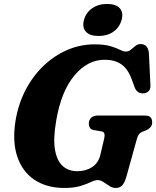

<svg xmlns="http://www.w3.org/2000/svg" viewBox="-20 -939 792 974"><path d="M460 -714Q510.5 -714 540.8 -704.8Q571 -695.5 588.5 -686.5Q606 -677.5 617.5 -677.5Q632.5 -677.5 644 -687Q655.5 -696.5 667 -706Q678.5 -715.5 693.5 -715.5Q732 -715.5 735.5 -666.5L743 -507.5Q744.5 -487 734.2 -477Q724 -467 710 -465.5Q676.5 -462.5 663.5 -495L648 -537Q628.5 -590.5 594.8 -613.2Q561 -636 511.5 -636Q424 -636 357 -555.5Q290 -475 265 -326.5Q249 -234 259.2 -177.8Q269.5 -121.5 299 -96Q328.5 -70.5 371.5 -70.5Q415.5 -70.5 447.2 -91.2Q479 -112 489 -153L508.5 -236Q512 -251 509.5 -260.8Q507 -270.5 494.5 -272.5L454.5 -279.5Q441 -282 435.8 -291.2Q430.5 -300.5 430.5 -312Q430.5 -330.5 442.8 -341.8Q455 -353 477.5 -353H712.5Q736.5 -353 744.2 -343.2Q752 -333.5 752 -318Q752 -303.5 742.8 -293.2Q733.5 -283 721 -278L702.5 -270.5Q691 -266 685.2 -258.2Q679.5 -250.5 675 -236.5L620.5 -40.5Q611.5 -10.5 599.5 2Q587.5 14.5 567.5 14.5Q550.5 14.5 535 4.5Q519.5 -5.5 504.8 -15.5Q490 -25.5 475 -25.5Q462 -25.5 441.2 -15.5Q420.5 -5.5 388 4.5Q355.5 14.5 306.5 14.5Q217 14.5 155.5 -26.5Q94 -67.5 68 -143.5Q42 -219.5 58.5 -325Q72 -409 108.5 -480Q145 -551 199.2 -603.5Q253.5 -656 320 -685Q386.5 -714 460 -714ZM480 -756.5Q435.5 -756.5 415.8 -778.2Q396 -800 406 -838Q416 -875 447.5 -897Q479 -919 523.5 -919Q568.5 -919 587.8 -897Q607 -875 597 -838Q586.5 -800.5 555.8 -778.5Q525 -756.5 480 -756.5Z"/></svg>

Font: Fraunces 9pt S050
Style: Bold Italic
Weight: 700
Italic angle: -16°
Version: Version 1.000; ttfautohint (v1.8.3)